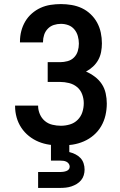

<svg xmlns="http://www.w3.org/2000/svg" viewBox="-20 -702 590 942"><path d="M279 12Q251 12 223 8Q195 4 169.5 -6.5Q144 -17 122 -34.5Q100 -52 84.5 -75.5Q69 -99 61.5 -126Q54 -153 54 -181V-184H167V-182Q167 -162 175.5 -142Q184 -122 200 -108.5Q216 -95 237 -90Q258 -85 279 -85Q301 -85 323 -91.5Q345 -98 361 -114Q377 -130 384 -151.5Q391 -173 391 -196Q391 -218 383 -239.5Q375 -261 358 -275Q341 -289 319 -294.5Q297 -300 275 -300H214V-397H275Q293 -397 311.5 -402Q330 -407 343 -420Q356 -433 361.5 -451Q367 -469 367 -488Q367 -506 362 -524.5Q357 -543 345 -557.5Q333 -572 315.5 -578.5Q298 -585 279 -585Q261 -585 244 -579.5Q227 -574 214.5 -561Q202 -548 196.5 -531Q191 -514 191 -497V-494H78V-499Q78 -525 84.5 -550Q91 -575 104 -597Q117 -619 136.5 -636Q156 -653 179 -663.5Q202 -674 227.5 -678Q253 -682 279 -682Q305 -682 331.5 -677.5Q358 -673 381.5 -662Q405 -651 424.5 -632.5Q444 -614 456.5 -591Q469 -568 474.5 -542Q480 -516 480 -489Q480 -468 476 -447Q472 -426 462 -408Q452 -390 436.5 -375.5Q421 -361 402 -351Q425 -341 445.5 -325.5Q466 -310 479.5 -289.5Q493 -269 498.5 -244Q504 -219 504 -194Q504 -165 497.5 -136.5Q491 -108 476.5 -83Q462 -58 440 -39Q418 -20 391.5 -8.5Q365 3 336.5 7.5Q308 12 279 12ZM167 220V142H275Q282 142 289.5 141Q297 140 304.5 137.5Q312 135 317 129.5Q322 124 322 116Q322 108 317.5 101.5Q313 95 306 91.5Q299 88 291 87Q283 86 275 86H230V-85H320V44Q336 48 350 55Q364 62 374.5 73Q385 84 390 99Q395 114 395 130Q395 144 391 157.5Q387 171 378 182Q369 193 356.5 200.5Q344 208 330.5 212.5Q317 217 303 218.5Q289 220 275 220Z"/></svg>

Font: Lode Term
Style: Bold
Weight: 700
Monospace: yes
Designer: Belleve Invis
Foundry: Belleve Invis
Version: Version 29.2.0